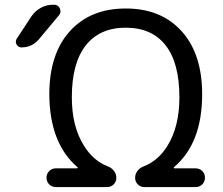

<svg xmlns="http://www.w3.org/2000/svg" viewBox="-20 -800 929 800"><path d="M111.3 -732.4Q127 -754.9 150.4 -767.6Q173.8 -780.3 201.2 -780.3H205.1Q222.7 -780.3 229.5 -764.6Q236.3 -749 225.6 -736.3L141.6 -635.7Q113.3 -602.5 69.3 -602.5Q55.7 -602.5 48.8 -615.2Q45.9 -621.1 45.9 -626Q45.9 -632.8 49.8 -638.7ZM794.9 -98.6Q811.5 -98.6 822.8 -87.4Q834 -76.2 834 -59.6Q834 -43 822.8 -31.7Q811.5 -20.5 794.9 -20.5H582Q565.4 -20.5 554.2 -31.7Q543 -43 543 -59.1Q543 -75.2 553.2 -88.4Q563.5 -101.6 580.1 -107.4Q639.6 -130.9 677.7 -192.4Q727.5 -272.5 727.5 -394.5Q727.5 -538.1 669.9 -611.3Q612.3 -684.6 503.9 -684.6Q395.5 -684.6 337.4 -610.8Q279.3 -537.1 279.3 -394.5Q279.3 -272.5 330.1 -192.4Q368.2 -130.9 427.7 -107.4Q444.3 -101.6 454.6 -88.4Q464.8 -75.2 464.8 -59.1Q464.8 -43 453.6 -31.7Q442.4 -20.5 425.8 -20.5H212.9Q196.3 -20.5 185.1 -31.7Q173.8 -43 173.8 -59.6Q173.8 -76.2 185.1 -87.4Q196.3 -98.6 212.9 -98.6H300.8Q302.7 -98.6 303.7 -100.6Q304.7 -102.5 302.7 -103.5Q186.5 -203.1 185.5 -407.2Q185.5 -575.2 271 -669.9Q356.4 -764.6 503.9 -764.6Q651.4 -764.6 736.8 -669.9Q822.3 -575.2 822.3 -407.2Q822.3 -203.1 705.1 -103.5Q703.1 -102.5 704.1 -100.6Q705.1 -98.6 707 -98.6Z"/></svg>

Font: Gen Jyuu Gothic P Regular
Style: Regular
Weight: 400
Designer: [Source Han Sans]
Ryoko NISHIZUKA  (kana & ideographs); Paul D. Hunt (Latin, Greek & Cyrillic); Wenlong ZHANG  (bopomofo
Version: Version 1.002.20150607